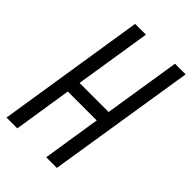

<svg xmlns="http://www.w3.org/2000/svg" viewBox="-213 -777 855 855"><g transform="rotate(45 214.5 -350.0)"><path d="M1 0 111 -700H179L122 -339H305L362 -700H429L318 0H251L294 -275H112L69 0Z"/></g></svg>

Font: Georama Condensed
Style: Italic
Weight: 400
Width: 3
Italic angle: -9°
Designer: Jean-Baptiste Levee
Foundry: Production Type
Version: Version 1.000